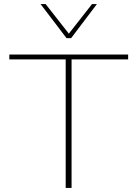

<svg xmlns="http://www.w3.org/2000/svg" viewBox="-20 -927 678 947"><path d="M304 0V-658H333V0ZM26 -634V-658H612V-634ZM308 -739 314 -754 434 -907H458L331 -739ZM308 -739 180 -907H205L325 -754L331 -739Z"/></svg>

Font: Ysabeau Office Thin
Style: Regular
Weight: 250
Designer: Christian Thalmann (Catharsis Fonts)
Version: Version 2.001;gftools[0.9.30]; featfreeze: tnum,lnum,ss02